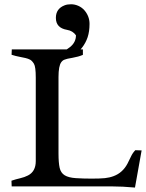

<svg xmlns="http://www.w3.org/2000/svg" viewBox="-20 -865 677 891"><path d="M606.4 5.4Q547.4 0 499.5 0H34.2L33.2 -26.4Q53.2 -33.2 73.5 -37.8Q93.8 -42.5 109.9 -50.8Q146 -69.3 146 -117.2V-504.9Q146 -555.2 137.5 -569.1Q128.9 -583 119.9 -587.9Q110.8 -592.8 98.4 -595.7Q85.9 -598.6 69.8 -601.6Q53.7 -604.5 33.7 -610.8L34.7 -635.7H364.7V-610.4Q344.2 -601.6 316.9 -596.9Q289.6 -592.3 280 -588.6Q270.5 -585 264.2 -576.2Q251.5 -558.6 251.5 -507.8V-152.3Q251.5 -109.9 256.8 -86.2Q262.2 -62.5 280.3 -51.5Q298.3 -40.5 332 -38.3Q365.7 -36.1 405.3 -36.1Q444.8 -36.1 466.6 -38.3Q488.3 -40.5 507.8 -47.9Q549.3 -63.5 571.8 -106Q580.1 -121.6 587.6 -138.2Q595.2 -154.8 607.9 -168L637.2 -167ZM262.7 -584Q249 -596.7 245.1 -611.8Q260.7 -620.6 276.4 -628.4Q292 -636.2 304.2 -646Q332.5 -668 332.5 -701.2Q317.9 -722.2 290.5 -726.6Q239.3 -735.4 239.3 -782.2Q239.3 -824.7 279.8 -840.3Q292 -845.2 309.6 -845.2Q327.1 -845.2 343.5 -837.9Q359.9 -830.6 371.6 -817.4Q395.5 -789.6 395.5 -754.2Q395.5 -718.8 386.7 -692.4Q377.9 -666 360.8 -644Q323.2 -595.2 262.7 -584Z"/></svg>

Font: RadleyRegular
Style: Regular
Weight: 400
Designer: vernon adams
Foundry: vernon adams
Version: Version 1.000;PS 001.001;hotconv 1.0.56